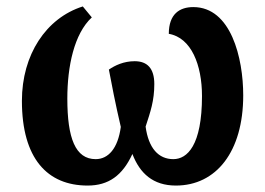

<svg xmlns="http://www.w3.org/2000/svg" viewBox="-20 -566 824 596"><path d="M252 10C317 10 360 -21 391 -88C414 -28 455 10 526 10C651 10 735 -95 735 -270C735 -386 697 -544 580 -544C538 -544 504 -523 504 -461C574 -449 607 -364 607 -268C607 -114 561 -72 518 -72C472 -72 441 -106 432 -173C447 -219 459 -253 459 -305C459 -354 437 -376 398 -376C364 -376 337 -363 318 -350C325 -312 339 -240 355 -172C346 -105 316 -72 277 -72C214 -72 189 -137 189 -260C189 -360 210 -461 265 -512L237 -546C123 -510 48 -396 48 -253C48 -74 127 10 252 10Z"/></svg>

Font: Noto Serif SemiCondensed
Style: Bold
Weight: 700
Width: 4
Designer: Monotype Design Team
Foundry: Monotype Imaging Inc.
Version: Version 2.015